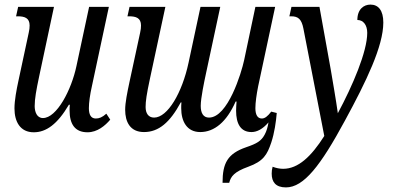

<svg xmlns="http://www.w3.org/2000/svg" viewBox="-20 -566 1715 836"><path d="M127 10C181 10 230 -25 280 -110H284C283 -100 283 -92 283 -85C283 -26 306 10 361 10C404 10 438 -19 460 -45L443 -71C425 -55 412 -50 397 -50C376 -50 367 -67 367 -95C367 -119 372 -155 380 -190L454 -536H368L313 -279C291 -174 227 -52 167 -52C140 -52 131 -80 131 -104C131 -136 138 -174 150 -231L215 -536H59L50 -495H57C87 -495 109 -488 109 -455C109 -446 108 -436 105 -423L60 -213C52 -176 43 -129 43 -94C43 -36 68 10 127 10Z M607 9C671 9 720 -33 767 -120H770C769 -110 769 -103 769 -95C769 -37 794 9 852 9C913 9 967 -35 1006 -124H1010C1009 -110 1008 -95 1008 -84C1008 -27 1028 9 1075 9C1099 9 1124 -4 1149 -33C1146 -14 1141 5 1132 21C1117 48 1099 59 1052 75C971 103 949 144 949 230H978C985 202 1000 182 1061 160C1127 136 1143 108 1161 55C1175 13 1182 -37 1185 -74L1161 -80C1145 -59 1133 -50 1120 -50C1101 -50 1092 -67 1092 -95C1092 -119 1097 -155 1104 -190L1178 -536H1092L1043 -304C1031 -248 972 -54 890 -54C865 -54 854 -74 854 -105C854 -139 870 -214 876 -242L939 -536H853L801 -293C773 -162 710 -54 651 -54C626 -54 614 -73 614 -100C614 -125 618 -154 633 -224L700 -536H544L535 -495H542C572 -495 594 -488 594 -455C594 -446 593 -436 590 -423L544 -210C534 -163 525 -119 525 -88C525 -36 546 9 607 9Z M1225 250C1303 250 1376 155 1482 -41C1575 -212 1649 -365 1649 -468C1649 -520 1628 -546 1593 -546C1564 -546 1536 -526 1536 -479C1562 -479 1579 -457 1579 -423C1579 -341 1515 -192 1451 -73C1443 -131 1428 -216 1420 -264L1371 -536H1249L1240 -495H1248C1279 -495 1293 -482 1301 -442L1392 26C1335 116 1278 169 1213 169C1198 169 1183 166 1167 160C1164 171 1163 180 1163 190C1163 226 1180 250 1225 250Z"/></svg>

Font: Noto Serif ExtraCondensed
Style: Italic
Weight: 400
Width: 2
Italic angle: -12°
Designer: Monotype Design Team
Foundry: Monotype Imaging Inc.
Version: Version 2.014